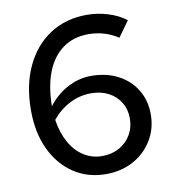

<svg xmlns="http://www.w3.org/2000/svg" viewBox="-81 -783 784 864"><g transform="rotate(-10 311.0 -350.5)"><path d="M335 10Q251 10 187 -33Q123 -76 87 -152.5Q51 -229 51 -330Q51 -445 91 -530.5Q131 -616 203.5 -663.5Q276 -711 373 -711Q421 -711 468.5 -696.5Q516 -682 551 -655L500 -584Q469 -604 435.5 -614Q402 -624 365 -624Q297 -624 248.5 -589.5Q200 -555 174 -490Q148 -425 147 -333Q184 -382 236 -409.5Q288 -437 344 -437Q413 -437 466 -409.5Q519 -382 549 -333Q579 -284 579 -221Q579 -155 547 -102.5Q515 -50 460 -20Q405 10 335 10ZM330 -360Q278 -360 231.5 -336Q185 -312 151 -270Q160 -211 184.5 -166.5Q209 -122 247 -97.5Q285 -73 332 -73Q376 -73 410 -92Q444 -111 463.5 -144Q483 -177 483 -219Q483 -260 463.5 -292Q444 -324 409.5 -342Q375 -360 330 -360Z"/></g></svg>

Font: Red Hat Display Medium
Style: Regular
Weight: 500
Designer: Pentagram, MCKL
Foundry: Pentagram, MCKL
Version: Version 1.023